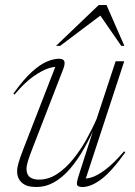

<svg xmlns="http://www.w3.org/2000/svg" viewBox="-20 -738 540 768"><path d="M295.5 -38 359 -236 368.5 -250.5Q344 -193 317 -145.2Q290 -97.5 260 -62.8Q230 -28 196.5 -9Q163 10 124.5 10Q86 10 67.2 -7.5Q48.5 -25 48.5 -52.5Q48.5 -67.5 53.8 -85.8Q59 -104 73.5 -142L208 -488L220.5 -469Q205.5 -474 178 -466Q150.5 -458 114.2 -432.8Q78 -407.5 38 -359.5L33.5 -363.5Q74.5 -421 108 -451Q141.5 -481 168.2 -492Q195 -503 215.5 -503Q233.5 -503 237.2 -493Q241 -483 233 -462L111.5 -148.5Q97 -111.5 91.5 -92.8Q86 -74 86 -63.5Q86 -39.5 99.5 -29.5Q113 -19.5 135 -19.5Q174 -19.5 208.2 -42Q242.5 -64.5 272 -100.8Q301.5 -137 325.2 -179.5Q349 -222 366.5 -262.5L442.5 -493H477L317 -5L303.5 -25Q320.5 -21 344.2 -27.8Q368 -34.5 401 -59Q434 -83.5 476.5 -133L481 -128.5Q426.5 -52 385.2 -21Q344 10 309.5 10Q291 10 288.2 1.2Q285.5 -7.5 295.5 -38ZM204 -554.5 375 -718H406L477.5 -554.5H465L373.5 -687H396.5L220.5 -554.5Z"/></svg>

Font: Newsreader 60pt ExtraLight
Style: Italic
Weight: 250
Italic angle: -17°
Designer: Hugues Gentile
Foundry: Production Type
Version: Version 1.003